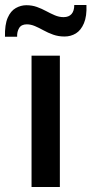

<svg xmlns="http://www.w3.org/2000/svg" viewBox="-74 -753 368 773"><path d="M53 0V-529H167V0ZM186 -606Q161 -606 140 -613.5Q119 -621 101 -631Q83 -641 66.5 -648Q50 -655 34 -655Q12 -655 3 -640Q-6 -625 -5 -605H-54Q-55 -654 -43 -681.5Q-31 -709 -10.5 -720.5Q10 -732 32 -732Q55 -732 74.5 -725Q94 -718 111.5 -708.5Q129 -699 146.5 -691.5Q164 -684 182 -684Q203 -684 214 -696.5Q225 -709 225 -733H274Q276 -688 264 -659.5Q252 -631 231.5 -618.5Q211 -606 186 -606Z"/></svg>

Font: Hubot Sans Medium
Style: Regular
Weight: 500
Designer: Deni Anggara
Foundry: GitHub, Inc., Subsidiary of Microsoft Corporation
Version: Version 2.000